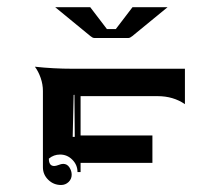

<svg xmlns="http://www.w3.org/2000/svg" viewBox="-20 -665 626 548"><path d="M79.6 -474.6Q132.1 -468.8 187.5 -468.8H507.8V-367.7Q474.6 -390.6 429.7 -390.6H210V-278.3H415V-200.2H210V-173.8H201.2Q201.2 -194.3 186.5 -209.1Q171.9 -223.9 151.4 -223.9Q133.3 -223.9 119.4 -212.2Q119.4 -191.4 134.5 -191.2Q139.6 -191.2 147.3 -194.2Q155 -197.3 160.2 -197.3Q171.6 -197.3 178.1 -187.3Q184.6 -177.2 184.6 -166.3Q184.6 -154.1 175.7 -145.5Q166.7 -137 154.3 -137Q132.8 -137 117.7 -151.9Q102.5 -166.7 102.5 -187.7V-405.3Q102.5 -424.1 96.1 -442.6Q89.6 -461.2 79.6 -474.6ZM187.5 -274.4H193.4L192.4 -394.5L190.2 -394ZM137.5 -644.5H237.5L285.2 -582H310.5Q357.9 -644.3 358.2 -644.5H458.3L357.7 -562Q351.1 -556.6 346.7 -556.6H249Q244.4 -556.6 238 -562Z"/></svg>

Font: AgreloyInT3
Style: Medium
Weight: 400
Designer: gluk
Foundry: gluk
Version: Version 0.27